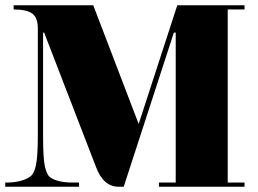

<svg xmlns="http://www.w3.org/2000/svg" viewBox="-50 -720 981 731"><path d="M114 -596V-203Q114 -117 121 -86Q128 -55 140 -46Q167 -25 227 -25H251V-9H-30V-25H-19Q39 -27 68 -50Q88 -68 92 -134Q94 -158 94 -204V-612Q94 -654 72 -669Q50 -684 2 -684V-700H305L478 -248L625 -700H881V-684H817V-25H881V-9H555V-25H619V-596H612L421 -9H402Q344 -9 316 -83L118 -596Z"/></svg>

Font: Elsie Black
Style: Regular
Weight: 900
Designer: Alejandro Inler
Foundry: Alejandro Inler
Version: 1.002